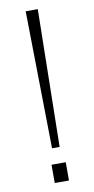

<svg xmlns="http://www.w3.org/2000/svg" viewBox="-84 -760 389 797"><g transform="rotate(-10 110.0 -361.5)"><path d="M140 0H80V-77H140ZM126 -144H94L85 -723H136Z"/></g></svg>

Font: Public Sans VF
Style: Regular
Weight: 400
Designer: Pablo Impallari, Rodrigo Fuenzalida (Modified by Dan O. Williams and USWDS)
Version: Version 1.003